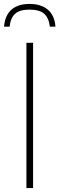

<svg xmlns="http://www.w3.org/2000/svg" viewBox="-46 -958 302 978"><path d="M88.5 0V-740H122.5V0ZM-25.5 -822Q-22.5 -859.5 -7.2 -885.2Q8 -911 36 -924.5Q64 -938 104.5 -938Q145 -938 173.8 -924.2Q202.5 -910.5 218.2 -884.8Q234 -859 236.5 -822H208Q203 -866.5 179.2 -887.8Q155.5 -909 104.5 -909Q54 -909 30.8 -887.8Q7.5 -866.5 3 -822Z"/></svg>

Font: Encode Sans SC SemiCondensed Thin
Style: Regular
Weight: 250
Width: 4
Designer: Multiple Designers
Foundry: Impallari Type
Version: Version 3.002